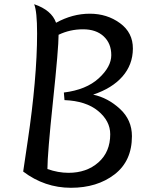

<svg xmlns="http://www.w3.org/2000/svg" viewBox="-20 -867 719 911"><path d="M142 -847Q225 -819 246 -759Q324 -802 406 -802Q488 -802 549.5 -757Q611 -712 610.5 -636Q610 -560 561 -504Q512 -448 422 -418Q492 -403 549 -350.5Q606 -298 606 -221Q606 -103 523.5 -39.5Q441 24 316.5 24Q192 24 90 -53Q91 -61 112 -201.5Q133 -342 144.5 -472Q156 -602 156 -708Q156 -814 142 -847ZM258 -702Q258 -639 231.5 -387.5Q205 -136 205 -65Q256 -47 305 -47Q391 -47 447 -96.5Q503 -146 503 -230Q503 -293 445.5 -340.5Q388 -388 286 -392L283 -428Q389 -441 448.5 -495.5Q508 -550 508 -605.5Q508 -661 472 -694.5Q436 -728 374 -728Q312 -728 258 -702Z"/></svg>

Font: Merienda
Style: Regular
Weight: 400
Designer: Eduardo Rodriguez Tunni
Foundry: Eduardo Rodriguez Tunni
Version: Version 1.001